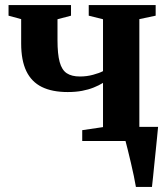

<svg xmlns="http://www.w3.org/2000/svg" viewBox="-20 -553 656 753"><path d="M513 180Q510 162 504.8 136.8Q499.5 111.5 493.2 84.8Q487 58 481.2 35Q475.5 12 472 -1L441.5 -55.5H600Q598.5 -38 596 -14Q593.5 10 590.8 37.5Q588 65 585.2 91.8Q582.5 118.5 580.2 141.5Q578 164.5 576 180ZM302.5 0V-42.5L384 -54.5V-228Q368 -218 347.5 -209.8Q327 -201.5 302 -196.8Q277 -192 245.5 -192Q184.5 -192 144 -212Q103.5 -232 83.2 -274.2Q63 -316.5 63 -382.5V-478L13.5 -491.5V-533H258.5V-491.5L205.5 -477.5V-395.5Q205.5 -341 214 -309.8Q222.5 -278.5 241.8 -265.8Q261 -253 293.5 -253Q320.5 -253 345.2 -259.8Q370 -266.5 384 -274V-477.5L328 -491.5V-533H590.5V-491.5L526.5 -478V-54.5L591 -42.5V0Z"/></svg>

Font: Merriweather 72pt
Style: Bold
Weight: 700
Version: Version 2.100